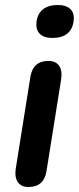

<svg xmlns="http://www.w3.org/2000/svg" viewBox="-20 -741 316 769"><path d="M94 8Q65 8 51.5 -11.5Q38 -31 43 -65L102 -435Q113 -497 174 -497Q203 -497 216.5 -478Q230 -459 225 -424L166 -54Q155 8 94 8ZM190 -589Q156 -589 139.5 -605.5Q123 -622 126 -652Q130 -686 152 -703.5Q174 -721 211 -721Q245 -721 262 -704.5Q279 -688 275 -658Q271 -624 249.5 -606.5Q228 -589 190 -589Z"/></svg>

Font: Nunito Variable Extra Light
Style: Italic
Weight: 200
Italic angle: -9°
Designer: Vernon Adams
Foundry: Vernon Adams
Version: Version 3.602